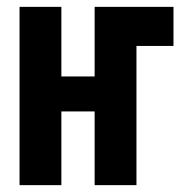

<svg xmlns="http://www.w3.org/2000/svg" viewBox="-20 -540 540 560"><path d="M37 0V-520H159V-317H256V-520H486V-406H378V0H256V-215H159V0Z"/></svg>

Font: Iosevka Curly Heavy
Style: Regular
Weight: 900
Monospace: yes
Designer: Belleve Invis
Foundry: Belleve Invis
Version: Version 22.1.2; ttfautohint (v1.8.4)